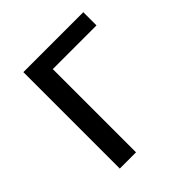

<svg xmlns="http://www.w3.org/2000/svg" viewBox="-153 -654 765 765"><g transform="rotate(-45 229.5 -271.5)"><path d="M92.1 0V-543.4H429.8V-469H183.5V0Z"/></g></svg>

Font: Noto Sans SC Thin
Style: Regular
Weight: 100
Designer: Ryoko NISHIZUKA 西塚涼子 (kana, bopomofo & ideographs); Paul D. Hunt (Latin, Greek & Cyrillic); Sandoll Communications 산돌커뮤니
Foundry: Adobe
Version: Version 2.004-H2;hotconv 1.0.118;makeotfexe 2.5.65603